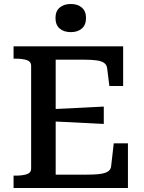

<svg xmlns="http://www.w3.org/2000/svg" viewBox="-20 -942 722 962"><path d="M621 -224V0H48V-62H59Q92 -62 114 -69Q136 -76 136 -98V-612Q136 -634 114 -641Q92 -648 59 -648H48V-710H597V-511H528L517 -599Q515 -617 502 -626.5Q489 -636 464 -639.5Q439 -643 399 -643H259V-67H415Q447 -67 469.5 -69Q492 -71 506.5 -76Q521 -81 528.5 -89.5Q536 -98 537 -111L550 -224ZM236 -395Q281 -397 324.5 -399Q368 -401 412 -403.5Q456 -406 500 -408V-321Q456 -323 412.5 -325.5Q369 -328 325 -330Q281 -332 236 -334ZM335 -781Q300 -781 279 -799Q258 -817 258 -852Q258 -886 279 -904Q300 -922 335 -922Q369 -922 390 -904Q411 -886 411 -852Q411 -817 390 -799Q369 -781 335 -781Z"/></svg>

Font: Roboto Serif 20pt Medium
Style: Regular
Weight: 500
Version: Version 1.008